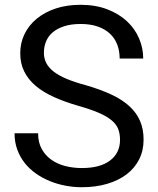

<svg xmlns="http://www.w3.org/2000/svg" viewBox="-20 -762 651 792"><path d="M475.1 -185.1Q475.1 -210.9 467.3 -230.5Q459.5 -250 439.7 -266.4Q419.9 -282.7 386.2 -297.1Q352.5 -311.5 300.8 -326.2Q246.6 -341.8 202.4 -361.8Q158.2 -381.8 127.4 -407.7Q96.7 -433.6 80.1 -466.8Q63.5 -500 63.5 -542.5Q63.5 -585.4 81.3 -621.8Q99.1 -658.2 131.8 -685.1Q164.6 -711.9 210.2 -727.1Q255.9 -742.2 312.5 -742.2Q374 -742.2 422.4 -723.6Q470.7 -705.1 503.7 -674.3Q536.6 -643.6 553.7 -603.5Q570.8 -563.5 570.8 -520.5H473.6Q473.6 -551.3 463.9 -577.4Q454.1 -603.5 434.1 -622.6Q414.1 -641.6 383.8 -652.3Q353.5 -663.1 312.5 -663.1Q273.4 -663.1 244.9 -653.8Q216.3 -644.5 197.8 -628.9Q179.2 -613.3 170.2 -591.6Q161.1 -569.8 161.1 -543.9Q161.1 -521 170.9 -502Q180.7 -482.9 201.2 -466.8Q221.7 -450.7 254.2 -437Q286.6 -423.3 332 -411.1Q394.5 -393.1 439.7 -371.8Q484.9 -350.6 514.2 -323.5Q543.5 -296.4 557.9 -262.7Q572.3 -229 572.3 -186Q572.3 -141.1 554.2 -105Q536.1 -68.8 502.7 -43.2Q469.2 -17.6 422.1 -3.7Q375 10.3 317.4 10.3Q283.7 10.3 250 3.9Q216.3 -2.4 185.3 -15.1Q154.3 -27.8 127.9 -46.4Q101.6 -64.9 82 -89.6Q62.5 -114.3 51.3 -144.8Q40 -175.3 40 -212.4H137.2Q137.2 -174.3 152.1 -147.5Q167 -120.6 191.9 -103Q216.8 -85.4 249.3 -77.1Q281.7 -68.8 317.4 -68.8Q393.6 -68.8 434.3 -100.1Q475.1 -131.3 475.1 -185.1Z"/></svg>

Font: Roboto2
Style: Regular
Weight: 400
Designer: Google
Foundry: Google
Version: Version 2.000981-w3; 2014; ttfautohint (v1.1) -l 5 -r 24 -G 